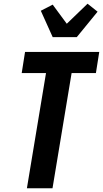

<svg xmlns="http://www.w3.org/2000/svg" viewBox="-20 -1015 555 1035"><path d="M125 0 228 -621H97L115 -735H515L497 -621H366L263 0ZM264 -815 200 -957 264 -990 340 -887 452 -995 506 -952 394 -815Z"/></svg>

Font: Iosevka Term Curly Hv Obl
Style: Regular
Weight: 900
Italic angle: -9°
Designer: Belleve Invis
Foundry: Belleve Invis
Version: Version 32.3.0